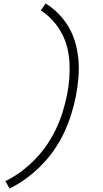

<svg xmlns="http://www.w3.org/2000/svg" viewBox="-20 -874 590 1098"><path d="M35 204 11 162Q59 138 102 106Q145 74 182.5 35Q220 -4 250 -48.5Q280 -93 302 -140Q324 -187 339 -236Q354 -285 364 -334Q373 -381 376.5 -428Q380 -475 377 -520.5Q374 -566 362.5 -609Q351 -652 329.5 -690Q308 -728 279 -759.5Q250 -791 213 -814L241 -854Q282 -829 315.5 -794.5Q349 -760 373 -719Q397 -678 410.5 -630.5Q424 -583 428.5 -532.5Q433 -482 428.5 -429.5Q424 -377 414 -325Q404 -273 387.5 -220.5Q371 -168 347.5 -117.5Q324 -67 291.5 -19.5Q259 28 219 69Q179 110 132.5 144.5Q86 179 35 204Z"/></svg>

Font: Lode Dark
Style: Italic
Weight: 400
Italic angle: -11°
Monospace: yes
Designer: Belleve Invis
Foundry: Belleve Invis
Version: Version 29.2.0; ttfautohint (v1.8.3)